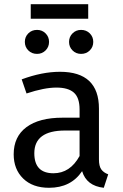

<svg xmlns="http://www.w3.org/2000/svg" viewBox="-20 -880 584 912"><path d="M399 -860V-791H126V-860ZM156 -624Q131 -624 114.5 -640.5Q98 -657 98 -681Q98 -705 114.5 -721.5Q131 -738 156 -738Q180 -738 196.5 -721.5Q213 -705 213 -681Q213 -657 196.5 -640.5Q180 -624 156 -624ZM365 -738Q390 -738 406.5 -721.5Q423 -705 423 -681Q423 -657 406.5 -640.5Q390 -624 365 -624Q341 -624 324.5 -640.5Q308 -657 308 -681Q308 -705 324.5 -721.5Q341 -738 365 -738ZM450 -123Q450 -91 461 -75.5Q472 -60 494 -52L473 12Q391 3 370 -67Q317 12 213 12Q135 12 90 -32Q45 -76 45 -147Q45 -231 105.5 -276Q166 -321 277 -321H358V-360Q358 -416 331 -440Q304 -464 248 -464Q190 -464 106 -436L83 -503Q180 -539 265 -539Q450 -539 450 -364ZM234 -57Q313 -57 358 -139V-260H289Q143 -260 143 -152Q143 -57 234 -57Z"/></svg>

Font: Fira Sans
Style: Regular
Weight: 400
Designer: Carrois Corporate & Edenspiekermann AG
Foundry: Carrois Corporate GbR & Edenspiekermann AG
Version: Version 4.106;PS 004.106;hotconv 1.0.70;makeotf.lib2.5.58329